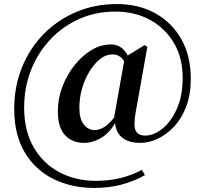

<svg xmlns="http://www.w3.org/2000/svg" viewBox="-20 -755 1010 946"><path d="M393 -51Q337 -51 301 -88.5Q265 -126 265 -207Q265 -270 287.5 -328.5Q310 -387 347.5 -434Q385 -481 431 -508.5Q477 -536 526 -536Q559 -536 582.5 -516.5Q606 -497 619 -458L601 -434Q589 -463 572.5 -475Q556 -487 534 -487Q502 -487 473.5 -464.5Q445 -442 421.5 -404Q398 -366 384.5 -319.5Q371 -273 371 -224Q371 -169 393 -141.5Q415 -114 447 -114Q469 -114 494 -129Q519 -144 553 -189L564 -177H562Q531 -110 486 -80.5Q441 -51 393 -51ZM671 -51Q612 -51 579.5 -79Q547 -107 546 -164L541 -169L595 -473L693 -533L706 -524L648 -199Q637 -135 648.5 -111Q660 -87 696 -87Q737 -87 779.5 -120.5Q822 -154 851 -218Q880 -282 880 -372Q880 -471 836.5 -544Q793 -617 718.5 -657.5Q644 -698 548 -698Q451 -698 369 -661Q287 -624 226 -558.5Q165 -493 132 -407.5Q99 -322 99 -225Q99 -111 145.5 -30Q192 51 272.5 93.5Q353 136 452 136Q518 136 574.5 122Q631 108 679 82L694 108Q641 138 579 154.5Q517 171 444 171Q333 171 243.5 127Q154 83 102 -4Q50 -91 50 -219Q50 -327 87.5 -421Q125 -515 193.5 -585.5Q262 -656 354.5 -695.5Q447 -735 556 -735Q664 -735 746 -689Q828 -643 874 -561Q920 -479 920 -367Q920 -289 897.5 -230Q875 -171 838 -131.5Q801 -92 757.5 -71.5Q714 -51 671 -51Z"/></svg>

Font: Noto Serif KR ExtraLight
Style: Bold
Weight: 700
Version: Version 2.002-H1;hotconv 1.1.0;makeotfexe 2.6.0